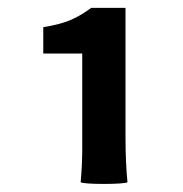

<svg xmlns="http://www.w3.org/2000/svg" viewBox="-20 -895 464 488"><path d="M189 -595V-513C189 -486 187 -452 185 -432C189 -426 299 -426 304 -432C301 -459 299 -504 299 -542V-653V-875H212C176 -849 148 -835 90 -826V-759H189Z"/></svg>

Font: GenSekiGothic2 TW B
Style: Regular
Weight: 700
Version: Version 2.100;PS 2.1;hotconv 16.6.51;makeotf.lib2.5.65220 DE